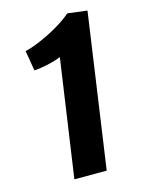

<svg xmlns="http://www.w3.org/2000/svg" viewBox="-114 -823 676 893"><g transform="rotate(-15 223.5 -377.0)"><path d="M286.9 0H131.2L213.1 -566.8Q184.5 -555.1 149.9 -547.5Q115.4 -539.8 82.9 -537.2L66.5 -634.7Q100.5 -642.7 143 -661.1Q185.6 -679.4 227 -703.5Q268.5 -727.7 298.6 -753.7H303.1L393.3 -742.3Z"/></g></svg>

Font: Merriweather Sans Variable Regular
Style: Italic
Weight: 300
Italic angle: -8°
Designer: Eben Sorkin
Foundry: Eben Sorkin
Version: Version 2.001